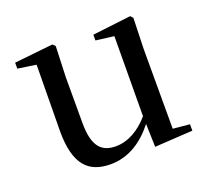

<svg xmlns="http://www.w3.org/2000/svg" viewBox="-99 -651 858 788"><g transform="rotate(-20 330.0 -257.0)"><path d="M454 10 620 0V-28L547 -35V-383L551 -518L541 -529L373 -509V-484L452 -474L450 -125C408 -76 357 -47 304 -47C242 -47 207 -81 207 -183V-383L212 -518L201 -529L32 -511V-485L112 -473L109 -186C108 -37 163 15 259 15C337 15 401 -27 451 -91Z"/></g></svg>

Font: Noto Serif TC Medium
Style: Regular
Weight: 500
Designer: Ryoko NISHIZUKA 西塚涼子 (kana & ideographs); Frank Grießhammer (Latin, Greek & Cyrillic); Wenlong ZHANG 张文龙 (bopomofo); San
Foundry: Adobe
Version: Version 2.001;hotconv 1.1.0;makeotfexe 2.6.0